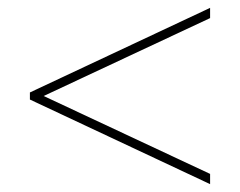

<svg xmlns="http://www.w3.org/2000/svg" viewBox="-20 -606 610 488"><path d="M514 -138 56 -353V-371L514 -586V-560L91 -362L514 -164Z"/></svg>

Font: Noto Sans Thin
Style: Regular
Weight: 100
Designer: Monotype Design Team
Foundry: Monotype Imaging Inc.
Version: Version 2.007